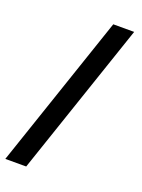

<svg xmlns="http://www.w3.org/2000/svg" viewBox="-152 -778 672 907"><g transform="rotate(20 184.0 -325.0)"><path d="M360.4 -710.9 98.6 61H-6.3L255.4 -710.9Z"/></g></svg>

Font: RobotoDEMO
Style: Regular
Weight: 400
Designer: Christian Robertson
Foundry: Google
Version: Version 2.136